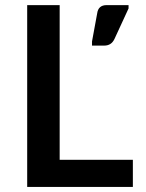

<svg xmlns="http://www.w3.org/2000/svg" viewBox="-20 -742 578 762"><path d="M507.3 -107.9V0H87.9V-721.7H216.8V-107.9ZM345.2 -577.6 365.7 -689Q370.1 -721.7 403.3 -721.7H490.2V-708.5L434.1 -586.9Q427.7 -573.7 417.7 -567.4Q407.7 -561 393.1 -561H345.2Z"/></svg>

Font: Lycee Sans SemiBold
Style: Regular
Weight: 600
Designer: Justin Alvin
Foundry: Alkove Design
Version: Version 1.030